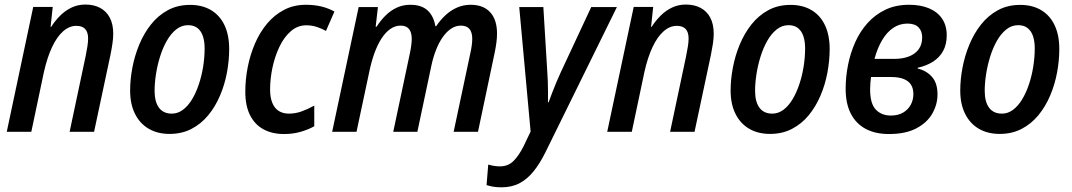

<svg xmlns="http://www.w3.org/2000/svg" viewBox="-20 -571 4645 832"><path d="M9.3 0 124 -541H208.5L199.2 -454.6H201.7Q219.2 -481.9 241.2 -503.7Q263.2 -525.4 290.3 -538.3Q317.4 -551.3 350.1 -551.3Q386.7 -551.3 413.8 -536.9Q440.9 -522.5 455.8 -494.4Q470.7 -466.3 470.7 -424.3Q470.7 -404.3 467 -380.4Q463.4 -356.4 458.5 -332.5L387.7 0H281.7L351.1 -327.6Q355.5 -349.1 358.6 -368.9Q361.8 -388.7 361.8 -404.3Q361.8 -431.6 349.1 -445.3Q336.4 -459 310.5 -459Q280.3 -459 253.4 -435.3Q226.6 -411.6 205.6 -366.9Q184.6 -322.3 170.4 -259.3L115.7 0Z M714.8 9.3Q662.6 9.3 624.3 -13.2Q585.9 -35.6 564.9 -77.9Q543.9 -120.1 543.9 -178.7Q543.9 -226.6 553.7 -278.1Q563.5 -329.6 583.5 -377.9Q603.5 -426.3 634.3 -465.1Q665 -503.9 707.3 -526.9Q749.5 -549.8 803.7 -549.8Q856.4 -549.8 894.5 -527.1Q932.6 -504.4 952.9 -461.7Q973.1 -418.9 973.1 -358.9Q973.1 -308.1 963.4 -256.1Q953.6 -204.1 933.3 -156.5Q913.1 -108.9 882.3 -71.5Q851.6 -34.2 809.8 -12.5Q768.1 9.3 714.8 9.3ZM724.6 -78.6Q750.5 -78.6 772.7 -95.2Q794.9 -111.8 812.3 -140.6Q829.6 -169.4 841.8 -206.1Q854 -242.7 860.4 -282.7Q866.7 -322.8 866.7 -361.8Q866.7 -390.6 859.6 -413.1Q852.5 -435.5 836.7 -448.7Q820.8 -461.9 794.9 -461.9Q766.6 -461.9 743.4 -443.4Q720.2 -424.8 702.9 -394.3Q685.5 -363.8 673.8 -326.4Q662.1 -289.1 656 -250.2Q649.9 -211.4 649.9 -177.7Q649.9 -129.9 668.9 -104.2Q688 -78.6 724.6 -78.6Z M1210.9 9.8Q1159.7 9.8 1122.1 -10.5Q1084.5 -30.8 1063.7 -71.5Q1043 -112.3 1043 -173.3Q1043 -226.6 1053.5 -280.3Q1064 -334 1085 -382.6Q1106 -431.2 1137.5 -468.8Q1168.9 -506.3 1210.9 -528.3Q1252.9 -550.3 1305.7 -550.3Q1341.3 -550.3 1372.1 -543Q1402.8 -535.6 1429.2 -521L1392.6 -437Q1374.5 -447.3 1352.8 -454.3Q1331.1 -461.4 1307.6 -461.4Q1269.5 -461.4 1240 -435.5Q1210.4 -409.7 1190.7 -367.9Q1170.9 -326.2 1160.6 -277.6Q1150.4 -229 1150.4 -183.1Q1150.4 -148.9 1159.9 -125.5Q1169.4 -102.1 1187.7 -90.3Q1206.1 -78.6 1231.9 -78.6Q1259.8 -78.6 1286.6 -88.1Q1313.5 -97.7 1341.8 -113.3V-23.9Q1315.9 -9.3 1282.7 0.2Q1249.5 9.8 1210.9 9.8Z M1419.4 0 1534.2 -540.5H1617.7L1607.9 -455.1H1611.8Q1628.9 -481.9 1650.4 -503.4Q1671.9 -524.9 1698.7 -537.6Q1725.6 -550.3 1757.8 -550.3Q1805.7 -550.3 1832.3 -526.4Q1858.9 -502.4 1866.7 -457.5H1870.1Q1887.7 -483.9 1910.2 -504.9Q1932.6 -525.9 1960.2 -538.1Q1987.8 -550.3 2019.5 -550.3Q2074.7 -550.3 2104.2 -517.8Q2133.8 -485.4 2133.8 -425.3Q2133.8 -407.2 2131.1 -386.7Q2128.4 -366.2 2124 -344.7L2051.3 0H1945.8L2017.6 -337.9Q2022 -356.9 2024.2 -373.5Q2026.4 -390.1 2026.4 -402.8Q2026.4 -431.2 2014.2 -445.6Q2002 -460 1977.1 -460Q1954.6 -460 1934.8 -446.8Q1915 -433.6 1898.4 -409.9Q1881.8 -386.2 1869.4 -354.5Q1856.9 -322.8 1849.1 -285.6L1788.6 0H1684.1L1756.3 -340.8Q1760.3 -359.4 1762.2 -375Q1764.2 -390.6 1764.2 -402.3Q1764.2 -430.7 1752.4 -445.3Q1740.7 -460 1715.8 -460Q1691.9 -460 1670.9 -445.1Q1649.9 -430.2 1632.8 -403.6Q1615.7 -377 1602.5 -340.6Q1589.4 -304.2 1580.6 -261.7L1524.9 0Z M2152.8 240.7Q2130.9 240.7 2115.7 237.8Q2100.6 234.9 2088.4 231L2095.7 142.1Q2107.4 145.5 2120.1 147.7Q2132.8 149.9 2146.5 149.9Q2181.6 149.9 2204.8 127Q2228 104 2248.5 63.5L2279.3 -1L2230 -540.5H2334.5L2351.1 -267.6Q2353 -244.6 2353.8 -219.7Q2354.5 -194.8 2354.7 -170.9Q2355 -147 2354.5 -127.9H2357.4Q2363.8 -145.5 2372.3 -168Q2380.9 -190.4 2390.4 -213.1Q2399.9 -235.8 2408.7 -254.9L2542 -540.5H2653.3L2343.3 89.4Q2319.3 137.7 2292.2 171.4Q2265.1 205.1 2231.4 222.9Q2197.8 240.7 2152.8 240.7Z M2611.3 0 2726.1 -541H2810.5L2801.3 -454.6H2803.7Q2821.3 -481.9 2843.3 -503.7Q2865.2 -525.4 2892.3 -538.3Q2919.4 -551.3 2952.1 -551.3Q2988.8 -551.3 3015.9 -536.9Q3043 -522.5 3057.9 -494.4Q3072.8 -466.3 3072.8 -424.3Q3072.8 -404.3 3069.1 -380.4Q3065.4 -356.4 3060.5 -332.5L2989.7 0H2883.8L2953.1 -327.6Q2957.5 -349.1 2960.7 -368.9Q2963.9 -388.7 2963.9 -404.3Q2963.9 -431.6 2951.2 -445.3Q2938.5 -459 2912.6 -459Q2882.3 -459 2855.5 -435.3Q2828.6 -411.6 2807.6 -366.9Q2786.6 -322.3 2772.5 -259.3L2717.8 0Z M3316.9 9.3Q3264.6 9.3 3226.3 -13.2Q3188 -35.6 3167 -77.9Q3146 -120.1 3146 -178.7Q3146 -226.6 3155.8 -278.1Q3165.5 -329.6 3185.5 -377.9Q3205.6 -426.3 3236.3 -465.1Q3267.1 -503.9 3309.3 -526.9Q3351.6 -549.8 3405.8 -549.8Q3458.5 -549.8 3496.6 -527.1Q3534.7 -504.4 3554.9 -461.7Q3575.2 -418.9 3575.2 -358.9Q3575.2 -308.1 3565.4 -256.1Q3555.7 -204.1 3535.4 -156.5Q3515.1 -108.9 3484.4 -71.5Q3453.6 -34.2 3411.9 -12.5Q3370.1 9.3 3316.9 9.3ZM3326.7 -78.6Q3352.5 -78.6 3374.8 -95.2Q3397 -111.8 3414.3 -140.6Q3431.6 -169.4 3443.8 -206.1Q3456.1 -242.7 3462.4 -282.7Q3468.8 -322.8 3468.8 -361.8Q3468.8 -390.6 3461.7 -413.1Q3454.6 -435.5 3438.7 -448.7Q3422.9 -461.9 3397 -461.9Q3368.7 -461.9 3345.5 -443.4Q3322.3 -424.8 3304.9 -394.3Q3287.6 -363.8 3275.9 -326.4Q3264.2 -289.1 3258.1 -250.2Q3252 -211.4 3252 -177.7Q3252 -129.9 3271 -104.2Q3290 -78.6 3326.7 -78.6Z M3832.5 9.8Q3772.9 9.8 3731 -12.7Q3689 -35.2 3666.7 -78.9Q3644.5 -122.6 3644.5 -186Q3644.5 -237.8 3654.8 -289.6Q3665 -341.3 3686 -388.2Q3707 -435.1 3739.7 -471.4Q3772.5 -507.8 3817.1 -529.1Q3861.8 -550.3 3919.4 -550.3Q3969.2 -550.3 4005.9 -534.9Q4042.5 -519.5 4062.5 -490Q4082.5 -460.4 4082.5 -418Q4082.5 -378.9 4067.1 -350.6Q4051.8 -322.3 4023.7 -304.2Q3995.6 -286.1 3957 -277.3L3956.5 -273.9Q3993.2 -265.6 4017.8 -238.8Q4042.5 -211.9 4042.5 -162.1Q4042.5 -118.2 4020 -78.9Q3997.6 -39.6 3950.9 -14.9Q3904.3 9.8 3832.5 9.8ZM3840.3 -70.3Q3871.6 -70.3 3893.3 -83Q3915 -95.7 3926.5 -116.9Q3938 -138.2 3938 -163.6Q3938 -187 3928 -203.4Q3918 -219.7 3896.5 -228.5Q3875 -237.3 3840.8 -237.3H3754.4Q3752.9 -225.1 3751.7 -211.7Q3750.5 -198.2 3750.5 -183.6Q3750.5 -122.1 3775.1 -96.2Q3799.8 -70.3 3840.3 -70.3ZM3769.5 -315.9H3856.4Q3891.1 -315.9 3918.2 -326.2Q3945.3 -336.4 3960.7 -357.2Q3976.1 -377.9 3976.1 -409.2Q3976.1 -436.5 3960.2 -452.6Q3944.3 -468.8 3912.1 -468.8Q3877.9 -468.8 3850.3 -450Q3822.8 -431.2 3802.5 -397Q3782.2 -362.8 3769.5 -315.9Z M4312 9.3Q4259.8 9.3 4221.4 -13.2Q4183.1 -35.6 4162.1 -77.9Q4141.1 -120.1 4141.1 -178.7Q4141.1 -226.6 4150.9 -278.1Q4160.6 -329.6 4180.7 -377.9Q4200.7 -426.3 4231.4 -465.1Q4262.2 -503.9 4304.4 -526.9Q4346.7 -549.8 4400.9 -549.8Q4453.6 -549.8 4491.7 -527.1Q4529.8 -504.4 4550 -461.7Q4570.3 -418.9 4570.3 -358.9Q4570.3 -308.1 4560.5 -256.1Q4550.8 -204.1 4530.5 -156.5Q4510.3 -108.9 4479.5 -71.5Q4448.7 -34.2 4407 -12.5Q4365.2 9.3 4312 9.3ZM4321.8 -78.6Q4347.7 -78.6 4369.9 -95.2Q4392.1 -111.8 4409.4 -140.6Q4426.8 -169.4 4439 -206.1Q4451.2 -242.7 4457.5 -282.7Q4463.9 -322.8 4463.9 -361.8Q4463.9 -390.6 4456.8 -413.1Q4449.7 -435.5 4433.8 -448.7Q4418 -461.9 4392.1 -461.9Q4363.8 -461.9 4340.6 -443.4Q4317.4 -424.8 4300 -394.3Q4282.7 -363.8 4271 -326.4Q4259.3 -289.1 4253.2 -250.2Q4247.1 -211.4 4247.1 -177.7Q4247.1 -129.9 4266.1 -104.2Q4285.2 -78.6 4321.8 -78.6Z"/></svg>

Font: Open Sans SemiCondensed SemiBold
Style: Italic
Weight: 600
Width: 4
Italic angle: -12°
Designer: Monotype Design Team
Foundry: Monotype Imaging Inc.
Version: Version 3.000